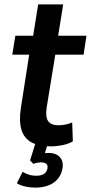

<svg xmlns="http://www.w3.org/2000/svg" viewBox="-20 -657 414 875"><path d="M211 10Q158 10 124 -8Q90 -26 78 -65Q66 -104 75 -164L113 -408H36L50 -494H131L154 -637H268L245 -494H374L361 -408H232L193 -169Q186 -124 199.5 -105Q213 -86 247 -86Q262 -86 279 -89.5Q296 -93 309 -99L312 -13Q292 -1 264.5 4.5Q237 10 211 10ZM140 198Q118 198 95 193Q72 188 57 178L83 126Q96 134 111.5 139Q127 144 145 144Q167 144 180 135.5Q193 127 196 112Q199 97 191.5 90Q184 83 167 83Q160 83 150.5 84.5Q141 86 132 90L117 74L146 -19H203L179 59L154 49Q163 44 175.5 42Q188 40 202 40Q224 40 239.5 48.5Q255 57 262 73.5Q269 90 264 115Q255 155 223 176.5Q191 198 140 198Z"/></svg>

Font: Nunito Sans 10pt Condensed
Style: Bold Italic
Weight: 700
Width: 3
Italic angle: -9°
Designer: Vernon Adams
Foundry: Vernon Adams
Version: Version 3.101;gftools[0.9.27]